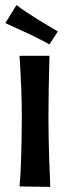

<svg xmlns="http://www.w3.org/2000/svg" viewBox="-20 -737 273 757"><path d="M178 0 57 -2Q59 -20 60.5 -46.5Q62 -73 63 -107Q64 -141 65 -181Q66 -221 66 -267Q66 -332 64 -383Q62 -434 60 -468Q58 -502 57 -517H175Q175 -505 174 -470Q173 -435 172 -382.5Q171 -330 171 -266Q171 -223 172 -184Q173 -145 174 -110.5Q175 -76 176.5 -48Q178 -20 178 0ZM175 -562Q163 -569 149 -576Q135 -583 121.5 -590Q108 -597 93 -604Q78 -611 63 -617.5Q48 -624 32.5 -631.5Q17 -639 1 -646L45 -717Q65 -702 86 -688Q107 -674 128 -661Q149 -648 169.5 -636Q190 -624 208 -613Z"/></svg>

Font: Truculenta
Style: Bold
Weight: 700
Designer: Ivan Castro, Eva Sanz & Omnibus-Type Team
Foundry: Omnibus-Type
Version: Version 1.002